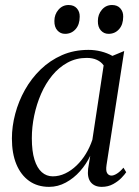

<svg xmlns="http://www.w3.org/2000/svg" viewBox="-20 -735 553 766"><path d="M405 -76.5Q401.5 -53 407.8 -43.8Q414 -34.5 425 -34.5Q434 -34.5 446.8 -42.5Q459.5 -50.5 472.5 -66L483.5 -48Q478.5 -40 465.2 -26Q452 -12 431.8 -0.8Q411.5 10.5 386 10.5Q357.5 10.5 342.5 -7.5Q327.5 -25.5 331.5 -61.5L340 -113.5Q324.5 -80.5 299.5 -52.2Q274.5 -24 242.8 -6.8Q211 10.5 176 10.5Q129.5 10.5 96.2 -13.2Q63 -37 45.2 -80Q27.5 -123 27.5 -182.5Q27.5 -231 40.8 -281Q54 -331 79.5 -376.5Q105 -422 142.2 -458Q179.5 -494 227.2 -515Q275 -536 333 -536Q358.5 -536 383.2 -529.8Q408 -523.5 428.5 -512L475.5 -531.5ZM393.5 -474Q384 -488 366.8 -496Q349.5 -504 326 -504Q284 -504 249.5 -485.2Q215 -466.5 188.5 -434.2Q162 -402 144 -360.8Q126 -319.5 116.5 -274Q107 -228.5 107 -183.5Q107 -132 117.5 -98.2Q128 -64.5 146.8 -48Q165.5 -31.5 190.5 -31.5Q216 -31.5 240.2 -43Q264.5 -54.5 285.5 -74.8Q306.5 -95 322.5 -121.2Q338.5 -147.5 348.5 -177.5ZM239.5 -600Q221 -600 208.8 -613.8Q196.5 -627.5 197 -651.5Q197 -677.5 213.2 -696.2Q229.5 -715 253.5 -715Q275 -715 286.8 -701.5Q298.5 -688 298 -668.5Q298 -637 281.5 -618.5Q265 -600 239.5 -600ZM413 -600Q394.5 -600 382.2 -613.8Q370 -627.5 370.5 -651.5Q370.5 -677.5 386.5 -696.2Q402.5 -715 427 -715Q448.5 -715 460.2 -701.5Q472 -688 471.5 -668.5Q471.5 -637 455 -618.5Q438.5 -600 413 -600Z"/></svg>

Font: Merriweather 96pt Light
Style: Italic
Weight: 300
Italic angle: -7.8°
Version: Version 2.101